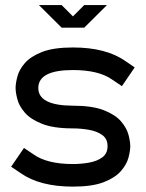

<svg xmlns="http://www.w3.org/2000/svg" viewBox="-20 -712 561 739"><path d="M260.7 -305.2Q335.4 -305.2 379.6 -287.8Q423.8 -270.5 445.8 -244.9Q467.8 -219.2 474.6 -193.1Q481.4 -167 481.4 -149.4Q481.4 -131.8 474.6 -105.7Q467.8 -79.6 445.8 -54Q423.8 -28.3 379.6 -11Q335.4 6.3 260.7 6.3Q133.3 6.3 59.1 -45.9L22.9 -70.3L72.3 -142.6L108.4 -118.2Q161.1 -80.6 260.7 -80.6Q291 -80.6 322 -85.9Q353 -91.3 373.5 -106.2Q394 -121.1 394 -149.4Q394 -177.7 373.5 -192.4Q353 -207 322 -212.4Q291 -217.8 260.7 -217.8Q186 -217.8 141.8 -235.4Q97.7 -252.9 75.7 -278.3Q53.7 -303.7 46.9 -329.8Q40 -356 40 -373.5Q40 -391.1 46.9 -417.5Q53.7 -443.8 75.7 -469.2Q97.7 -494.6 141.8 -512Q186 -529.3 260.7 -529.3Q388.2 -529.3 462.4 -477.1L498.5 -452.6L449.2 -380.4L413.1 -404.8Q360.8 -442.4 260.7 -442.4Q127.9 -442.4 127.4 -373.5Q127.4 -305.7 260.7 -305.2ZM304.2 -605.5H217.3L129.9 -692.4H217.3L260.7 -648.9L304.2 -692.4H391.6Z"/></svg>

Font: Qaz
Style: Regular
Weight: 400
Designer: GGBotNet
Foundry: f0n7
Version: 0.70